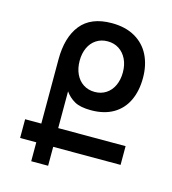

<svg xmlns="http://www.w3.org/2000/svg" viewBox="-109 -822 818 911"><g transform="rotate(15 300.0 -366.0)"><path d="M128 -93H48.5V-185H128V-500Q128 -609 177.2 -670.5Q226.5 -732 328.5 -732Q396 -732 443.2 -704.8Q490.5 -677.5 514.2 -629.5Q538 -581.5 538 -519Q538 -454.5 515.2 -406.8Q492.5 -359 447.8 -333Q403 -307 339 -307Q286 -307 257.8 -323Q229.5 -339 211 -365.5V-185H542V-93H211V0H128ZM333.5 -395.5Q364.5 -395.5 388.5 -411Q412.5 -426.5 425.8 -454.8Q439 -483 439 -519.5Q439 -556 425.5 -584Q412 -612 387.8 -627.8Q363.5 -643.5 332 -643.5Q300.5 -643.5 276.5 -628Q252.5 -612.5 239.5 -584.5Q226.5 -556.5 226.5 -520.5Q226.5 -483.5 239.8 -455.2Q253 -427 277.2 -411.2Q301.5 -395.5 333.5 -395.5Z"/></g></svg>

Font: JuliaMono
Style: Regular
Weight: 400
Monospace: yes
Designer: cormullion
Foundry: corm
Version: Version 0.055; ttfautohint (v1.8.4)